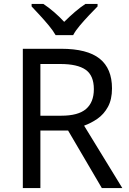

<svg xmlns="http://www.w3.org/2000/svg" viewBox="-20 -964 662 984"><path d="M294 -714Q427 -714 490.5 -663.5Q554 -613 554 -511Q554 -454 533 -416Q512 -378 479.5 -355.5Q447 -333 411 -320L607 0H502L329 -295H187V0H97V-714ZM289 -636H187V-371H294Q381 -371 421 -405.5Q461 -440 461 -507Q461 -577 419 -606.5Q377 -636 289 -636ZM265 -784Q252 -807 230 -833.5Q208 -860 184 -886Q160 -912 142 -931V-944H202Q228 -927 256 -903Q284 -879 309 -852Q336 -879 364 -903Q392 -927 418 -944H480V-931Q461 -912 436.5 -886Q412 -860 389.5 -833.5Q367 -807 355 -784Z"/></svg>

Font: Noto Sans Yi
Style: Regular
Weight: 400
Designer: Monotype Design Team
Foundry: Monotype Imaging Inc.
Version: Version 2.002; ttfautohint (v1.8.4.7-5d5b)